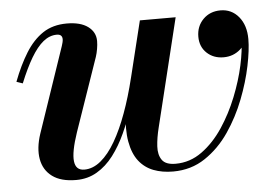

<svg xmlns="http://www.w3.org/2000/svg" viewBox="-41 -524 840 588"><g transform="rotate(-5 379.0 -230.0)"><path d="M469 10Q435.5 10 408.8 -0.2Q382 -10.5 364.2 -33.2Q346.5 -56 339.8 -93.2Q333 -130.5 340 -185L407.5 -460H517.5L452 -192Q444.5 -160.5 436.5 -128.8Q428.5 -97 427 -71Q425.5 -45 436.8 -29Q448 -13 478.5 -13Q523 -13 559.8 -39.8Q596.5 -66.5 624.8 -109Q653 -151.5 672.5 -200.5Q692 -249.5 702 -295.5Q712 -341.5 712 -374Q712 -407.5 698 -428Q684 -448.5 656 -449V-468Q677.5 -468 693.8 -457Q710 -446 718.5 -429.5Q727 -413 727 -397Q727 -363.5 705.2 -344.2Q683.5 -325 653.5 -325Q622.5 -325 602 -344.2Q581.5 -363.5 581.5 -394.5Q581.5 -426.5 602.5 -447.8Q623.5 -469 656 -469Q690 -469 711.8 -442.8Q733.5 -416.5 733.5 -374Q733.5 -341 723.5 -292.2Q713.5 -243.5 693.2 -191.2Q673 -139 641.8 -93.2Q610.5 -47.5 567.5 -18.8Q524.5 10 469 10ZM171 10Q124 10 97.5 -9.8Q71 -29.5 65 -63.5Q59 -97.5 73.5 -141L162.5 -402.5Q164 -407 165.5 -412.8Q167 -418.5 167 -423Q167 -438.5 150 -438.5Q128 -438.5 108.5 -422.8Q89 -407 70.5 -375.8Q52 -344.5 33.5 -299L14.5 -305.5Q33.5 -355.5 56.5 -392.5Q79.5 -429.5 110 -449.8Q140.5 -470 183.5 -470Q225.5 -470 248.5 -453Q271.5 -436 271.5 -408.5Q271.5 -397 269.2 -384Q267 -371 263.5 -360.5L185.5 -135Q165.5 -76 168.8 -47.8Q172 -19.5 198.5 -19.5Q225 -19.5 249.2 -39.5Q273.5 -59.5 294.5 -95.8Q315.5 -132 333.2 -180.8Q351 -229.5 365 -287H380.5Q369.5 -243 356 -200.2Q342.5 -157.5 325.2 -119.8Q308 -82 285.8 -52.8Q263.5 -23.5 235 -6.8Q206.5 10 171 10Z"/></g></svg>

Font: Bodoni Moda 11pt SemiBold
Style: Italic
Weight: 600
Italic angle: -13°
Designer: Owen Earl
Foundry: indestructible type
Version: Version 2.004